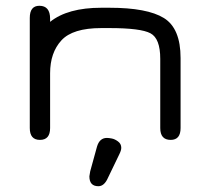

<svg xmlns="http://www.w3.org/2000/svg" viewBox="-20 -477 728 664"><path d="M353.5 137.7Q340.8 167 320.3 167Q289.1 167 289.1 132.8Q289.1 132.8 292 115.2L315.4 30.3Q324.2 0 349.6 0Q356.4 0 366.7 2Q377 3.9 388.2 12.2Q399.4 20.5 399.4 34.2Q399.4 43 392.6 56.6ZM330.1 -379.9Q231.4 -379.9 192.4 -337.4Q153.3 -294.9 153.3 -223.6V-34.2Q153.3 6.8 118.2 6.8Q83 6.8 83 -34.2V-415Q83 -457 116.2 -457Q153.3 -457 153.3 -412.1V-401.4Q213.9 -450.2 330.1 -450.2H358.4Q489.3 -450.2 546.9 -414.6Q604.5 -378.9 604.5 -276.4V-34.2Q604.5 6.8 570.3 6.8Q534.2 6.8 534.2 -34.2V-273.4Q534.2 -343.8 500.5 -361.8Q466.8 -379.9 358.4 -379.9Z"/></svg>

Font: Jura
Style: DemiBold
Weight: 600
Version: Version 2.4